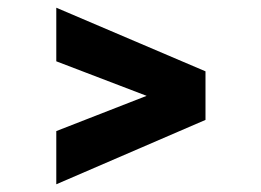

<svg xmlns="http://www.w3.org/2000/svg" viewBox="-20 -547 676 498"><path d="M126 -69V-207L513 -358V-236ZM513 -240 126 -388V-527L513 -362Z"/></svg>

Font: Figtree Light ExtraBold
Style: Regular
Weight: 800
Version: Version 2.001;gftools[0.9.30]